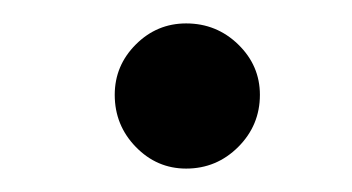

<svg xmlns="http://www.w3.org/2000/svg" viewBox="-20 -520 301 164"><path d="M139 -500Q114 -500 96 -482Q78 -464 78 -439Q78 -413 96 -394.5Q114 -376 139 -376Q165 -376 183.5 -394.5Q202 -413 202 -439Q202 -464 183.5 -482Q165 -500 139 -500Z"/></svg>

Font: Nebula Sans Book
Style: Regular
Weight: 400
Designer: Paul D. Hunt for Adobe (as Source Sans)
Foundry: Nebula Entertainment & Broadcasting LLC
Version: Version 1.010